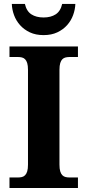

<svg xmlns="http://www.w3.org/2000/svg" viewBox="-20 -948 441 968"><path d="M27.8 0V-53.2H69.8Q81.1 -53.2 90.3 -55.4Q99.6 -57.6 106.4 -64.5Q113.3 -71.3 117.2 -84Q121.1 -96.7 121.1 -118.2V-595.7Q121.1 -617.2 117.2 -629.9Q113.3 -642.6 106.4 -649.4Q99.6 -656.2 90.3 -658.4Q81.1 -660.6 69.8 -660.6H27.8V-713.9H373V-660.6H331.1Q320.3 -660.6 310.8 -658.4Q301.3 -656.2 294.4 -649.4Q287.6 -642.6 283.7 -629.9Q279.8 -617.2 279.8 -595.7V-118.2Q279.8 -96.7 283.7 -84Q287.6 -71.3 294.4 -64.5Q301.3 -57.6 310.8 -55.4Q320.3 -53.2 331.1 -53.2H373V0ZM199.7 -771Q160.2 -771 130.6 -784.9Q101.1 -798.8 81.1 -821.3Q61 -843.8 50.8 -871.8Q40.5 -899.9 39.6 -928.2H105.5Q113.8 -891.6 138.2 -875.7Q162.6 -859.9 199.7 -859.9Q236.3 -859.9 260.7 -875.7Q285.2 -891.6 293.5 -928.2H359.9Q358.9 -899.9 348.6 -871.8Q338.4 -843.8 318.4 -821.3Q298.3 -798.8 268.8 -784.9Q239.3 -771 199.7 -771Z"/></svg>

Font: Droid Serif
Style: Bold
Weight: 700
Designer: Monotype Design team
Foundry: Monotype Imaging Inc.
Version: Version 1.03